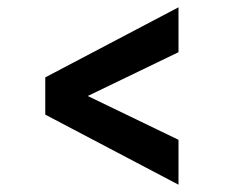

<svg xmlns="http://www.w3.org/2000/svg" viewBox="-20 -613 630 526"><path d="M469 -107 104 -299V-401L469 -593V-470L152 -317V-383L469 -230Z"/></svg>

Font: Host Grotesk SemiBold
Style: Regular
Weight: 600
Designer: Doukan Karapınar
Foundry: Element Type
Version: Version 1.003